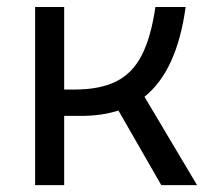

<svg xmlns="http://www.w3.org/2000/svg" viewBox="-20 -538 626 558"><path d="M82 0V-517.6H166.5V-277.8H196.8Q270.5 -277.8 317.6 -301.3Q364.7 -324.7 391.8 -377.2Q418.9 -429.7 431.6 -517.6H519.5Q494.1 -332 399.9 -256.8L552.7 0H448.7L324.2 -216.8Q276.4 -201.2 216.3 -201.2H166.5V0Z"/></svg>

Font: CaskaydiaMono NF SemiLight
Style: Regular
Weight: 350
Designer: Aaron Bell
Foundry: Saja Typeworks
Version: Version 2111.001; ttfautohint (v1.8.4);Nerd Fonts 3.1.1